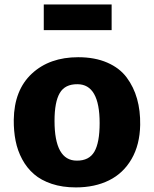

<svg xmlns="http://www.w3.org/2000/svg" viewBox="-20 -816 677 844"><path d="M172.4 -683.6V-796.4H470.7V-683.6ZM313.5 7.8Q254.4 7.8 207.5 -7.8Q160.6 -23.4 129.4 -50.5Q98.1 -77.6 77.6 -115.7Q57.1 -153.8 48.6 -197Q40 -240.2 40.5 -289.6Q42.5 -420.4 120.1 -492.4Q197.8 -564.5 323.7 -564.5Q397 -564.5 451.4 -540.8Q505.9 -517.1 536.9 -475.3Q567.9 -433.6 582.5 -381.6Q597.2 -329.6 596.2 -267.1Q594.7 -179.7 558.3 -116.9Q522 -54.2 459.2 -23.2Q396.5 7.8 313.5 7.8ZM317.4 -109.9Q371.6 -109.4 394.8 -149.2Q418 -189 418 -274.9Q418 -445.8 320.3 -445.8Q265.6 -446.3 242.7 -407Q219.7 -367.7 219.7 -284.7Q219.7 -109.9 317.4 -109.9Z"/></svg>

Font: HaufeMerriweatherSans
Style: Bold
Weight: 700
Designer: Eben Sorkin
Foundry: Eben Sorkin
Version: Version 1.56